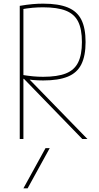

<svg xmlns="http://www.w3.org/2000/svg" viewBox="-20 -760 540 1050"><path d="M131 270H108L229 50H252ZM88 -728Q129 -735 158.5 -737.5Q188 -740 216 -740Q300 -740 351 -719Q402 -698 425 -652Q448 -606 448 -530Q448 -455 425 -408.5Q402 -362 351 -341Q300 -320 216 -320Q188 -320 160 -322.5Q132 -325 94 -331L97 -351Q135 -345 161.5 -342.5Q188 -340 216 -340Q294 -340 340.5 -358.5Q387 -377 407.5 -419Q428 -461 428 -530Q428 -600 407.5 -641.5Q387 -683 340.5 -701.5Q294 -720 216 -720Q187 -720 158 -717.5Q129 -715 91 -708L108 -728V0H88ZM430 0 105 -335H132L458 0Z"/></svg>

Font: M PLUS 1 Code Thin
Style: Regular
Weight: 250
Designer: Coji Morishita
Foundry: UNDERFOREST DESIGN
Version: Version 1.002